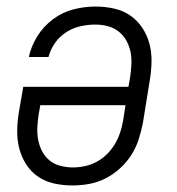

<svg xmlns="http://www.w3.org/2000/svg" viewBox="-20 -558 540 586"><path d="M201 8Q172 8 145 2Q118 -4 96 -19Q74 -34 59.5 -57Q45 -80 38.5 -106Q32 -132 32.5 -160.5Q33 -189 38 -218L51 -293H372L377 -321Q380 -341 381 -361Q382 -381 378.5 -399Q375 -417 366 -433.5Q357 -450 342.5 -461.5Q328 -473 309.5 -478Q291 -483 271 -483Q249 -483 226 -478Q203 -473 182.5 -460Q162 -447 148 -427Q134 -407 128 -384H68Q75 -417 94 -447.5Q113 -478 142 -499.5Q171 -521 204.5 -529.5Q238 -538 271 -538Q300 -538 327.5 -532Q355 -526 377 -511Q399 -496 414 -473.5Q429 -451 436 -425Q443 -399 442.5 -370Q442 -341 437 -312L416 -182Q411 -157 403 -132Q395 -107 380.5 -84.5Q366 -62 345.5 -43.5Q325 -25 301 -13Q277 -1 251.5 3.5Q226 8 201 8ZM202 -47Q221 -47 239.5 -51Q258 -55 275.5 -64.5Q293 -74 307 -88Q321 -102 331 -119Q341 -136 347 -154.5Q353 -173 356 -191L363 -237H103L98 -209Q95 -189 94 -169.5Q93 -150 96.5 -131.5Q100 -113 108.5 -96.5Q117 -80 131 -68.5Q145 -57 164 -52Q183 -47 202 -47Z"/></svg>

Font: Iosevka Curly Light Oblique
Style: Regular
Weight: 300
Italic angle: -9°
Monospace: yes
Designer: Belleve Invis
Foundry: Belleve Invis
Version: Version 11.1.0; ttfautohint (v1.8.3)